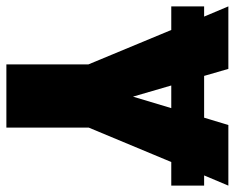

<svg xmlns="http://www.w3.org/2000/svg" viewBox="-105 -649 736 602"><g transform="rotate(90 263.0 -348.0)"><path d="M512 -620H544V-517H470L362 -258V0H164V-257L56 -517H-18V-620H14L-18 -696H178L200 -620H331L354 -696H544ZM265 -397 301 -517H230Z"/></g></svg>

Font: Fira Sans Extra Condensed Black
Style: Regular
Weight: 900
Width: 1
Designer: Carrois Corporate & Edenspiekermann AG
Foundry: Carrois Corporate GbR & Edenspiekermann AG
Version: Version 4.203